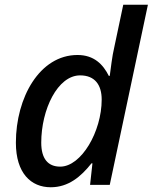

<svg xmlns="http://www.w3.org/2000/svg" viewBox="-20 -780 644 810"><path d="M194 10C268 10 321 -34 366 -91H370L360 0H443L604 -760H500L463 -585C452 -539 448 -493 443 -460H439C415 -508 377 -548 307 -548C147 -548 47 -368 47 -178C47 -49 111 10 194 10ZM234 -77C182 -77 154 -111 154 -178C154 -318 223 -462 318 -462C381 -462 409 -421 409 -360C409 -225 323 -77 234 -77Z"/></svg>

Font: Noto Sans Medium
Style: Italic
Weight: 500
Italic angle: -12°
Designer: Monotype Design Team
Foundry: Monotype Imaging Inc.
Version: Version 2.013